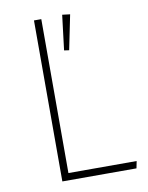

<svg xmlns="http://www.w3.org/2000/svg" viewBox="-79 -743 618 801"><g transform="rotate(-10 230.0 -342.5)"><path d="M151 -682V-30H440L434 0H120V-682ZM240 -685 273 -681 243 -534 222 -537Z"/></g></svg>

Font: Firava
Style: Regular
Weight: 400
Designer: Carrois Corporate & Edenspiekermann AG
Foundry: Greg Finn Gibson
Version: Version 5.000